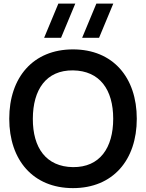

<svg xmlns="http://www.w3.org/2000/svg" viewBox="-20 -1002 790 1038"><path d="M374.5 15C590.5 15 719.5 -136.5 719.5 -360C719.5 -583.5 590.5 -735 374.5 -735C159 -735 30 -583.5 30 -360C30 -136.5 159 15 374.5 15ZM157.5 -360C158 -517.5 229.5 -623 374.5 -621.5C519.5 -619.5 592 -517.5 592 -360C592 -202.5 519.5 -97 374.5 -98.5C229.5 -100.5 157 -202.5 157.5 -360ZM218.5 -797.5H310L387 -982.5H295.5ZM424 -797.5H515.5L592.5 -982.5H501Z"/></svg>

Font: Manrope
Style: Bold
Weight: 700
Designer: Mikhail Sharanda
Foundry: Mikhail Sharanda
Version: Version 4.505;FEAKit 1.0